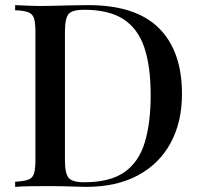

<svg xmlns="http://www.w3.org/2000/svg" viewBox="-20 -728 781 748"><path d="M324 -708Q509 -708 599 -618.5Q689 -529 689 -362Q689 -253 645 -171.5Q601 -90 517.5 -45Q434 0 315 0Q300 0 274.5 -1Q249 -2 222 -2.5Q195 -3 173 -3Q135 -3 98.5 -2.5Q62 -2 39 0V-20Q73 -22 90 -28Q107 -34 112.5 -52Q118 -70 118 -106V-602Q118 -639 112.5 -656.5Q107 -674 89.5 -680.5Q72 -687 39 -688V-708Q62 -707 98.5 -705.5Q135 -704 171 -705Q207 -706 251.5 -707Q296 -708 324 -708ZM307 -690Q261 -690 247 -673Q233 -656 233 -604V-104Q233 -52 247.5 -35Q262 -18 308 -18Q409 -18 465 -57.5Q521 -97 544 -173Q567 -249 567 -358Q567 -470 542 -543.5Q517 -617 460.5 -653.5Q404 -690 307 -690Z"/></svg>

Font: Playfair Display Medium
Style: Regular
Weight: 500
Designer: Claus Eggers Sørensen
Foundry: Claus Eggers Sørensen
Version: Version 1.203